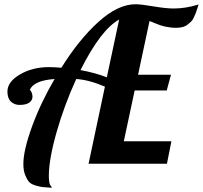

<svg xmlns="http://www.w3.org/2000/svg" viewBox="-20 -771 955 904"><path d="M766 0H397L474 -363Q400 -395 339 -399Q283 -277 246.5 -149Q210 -21 210 57Q210 74 212 85.5Q214 97 216.5 100.5Q219 104 221.5 107.5Q224 111 224 113Q195 111 182.5 110Q170 109 148 102.5Q126 96 116.5 85Q107 74 98.5 53Q90 32 90 1Q90 -63 130.5 -174.5Q171 -286 237 -399Q138 -392 120 -347Q124 -347 128.5 -336.5Q133 -326 133 -316Q133 -299 118 -288Q103 -277 72 -277Q48 -277 31.5 -292.5Q15 -308 15 -340Q15 -386 74 -420.5Q133 -455 210 -455Q236 -455 269 -452Q351 -584 443 -667.5Q535 -751 618 -751Q644 -751 702.5 -741Q761 -731 798 -731Q855 -731 915 -750Q914 -747 909 -731Q904 -715 901.5 -709Q899 -703 893 -689.5Q887 -676 880 -669.5Q873 -663 863 -655Q853 -647 839 -643.5Q825 -640 808 -640Q798 -640 788 -641Q778 -642 767.5 -644Q757 -646 750.5 -647.5Q744 -649 732.5 -653Q721 -657 716.5 -659Q712 -661 699.5 -666Q687 -671 684 -672L630 -419H785L765 -345H614L563 -106H787ZM483 -407 541 -679Q455 -632 359 -441Q430 -428 483 -407Z"/></svg>

Font: Lobster Two
Style: Bold Italic
Weight: 700
Designer: Pablo Impallari
Foundry: Pablo Impallari. www.impallari.com
Version: Version 2.000